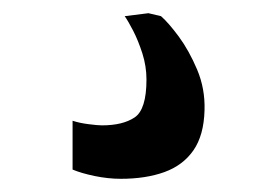

<svg xmlns="http://www.w3.org/2000/svg" viewBox="-20 -26 420 291"><path d="M163 245Q144 245 123.5 240.8Q103 236.5 90 231V157Q100.5 160.5 114.2 162.2Q128 164 134.5 164Q166 164 184 152Q202 140 202 94.5Q202 74.5 195.8 55Q189.5 35.5 181.8 20.5Q174 5.5 169 -1.5L205 -6L224 -1.5Q235 8 250.8 29.2Q266.5 50.5 278.8 79.5Q291 108.5 290 141Q289 179 273.2 201.8Q257.5 224.5 229.2 234.8Q201 245 163 245Z"/></svg>

Font: Merriweather Light 18pt SemiBold
Style: Regular
Weight: 600
Version: Version 2.100